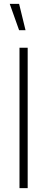

<svg xmlns="http://www.w3.org/2000/svg" viewBox="-20 -965 242 985"><path d="M78 -945H30L78 -810H111ZM80 0H122V-720H80Z"/></svg>

Font: Hauora ExtraLight
Style: Regular
Weight: 200
Designer: Mikhail Sharanda
Foundry: WCYS & Co.
Version: Version 1.010